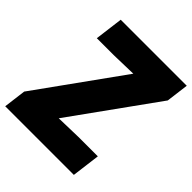

<svg xmlns="http://www.w3.org/2000/svg" viewBox="-223 -914 1048 1048"><g transform="rotate(45 301.0 -390.0)"><path d="M6.8 -129.9 358.9 -620.1 210.9 -616.2H81.1L102.1 -779.8H611.8L595.2 -649.9L243.2 -160.2L391.1 -164.1H541L520 0H-9.8Z"/></g></svg>

Font: Cooper Hewitt
Style: Heavy Italic
Weight: 714
Designer: Village Type and Design LLC
Foundry: Cooper Hewitt Smithsonian Design Museum
Version: 1.000